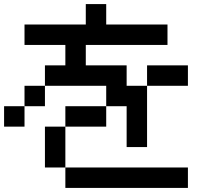

<svg xmlns="http://www.w3.org/2000/svg" viewBox="-20 -920 1040 940"><path d="M0 -300V-400H100V-300ZM900 -100V0H300V-100ZM900 -500H700V-600H900ZM200 -100V-300H300V-100ZM200 -500V-400H100V-500ZM200 -600H300V-700H100V-800H400V-900H500V-800H800V-700H400V-600H600V-500H700V-200H600V-400H500V-500H200ZM300 -300V-400H500V-300Z"/></svg>

Font: Galmuri9 Regular
Style: Regular
Weight: 400
Designer: Lee Minseo (quiple)
Version: Version 2.399;hotconv 1.1.1;makeotfexe 2.6.0 DEVELOPMENT